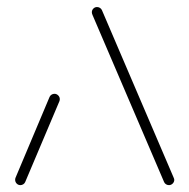

<svg xmlns="http://www.w3.org/2000/svg" viewBox="-20 -539 551 559"><path d="M39.3 0Q33 0 28.5 -4.6Q24.1 -9.3 24.1 -15.6Q24.1 -18.9 25.2 -21.5L124.4 -257Q126.3 -261.1 130.2 -263.5Q134.1 -265.9 138.5 -265.9Q144.8 -265.9 149.4 -261.3Q154.1 -256.7 154.1 -250.4Q154.1 -247.4 153 -244.4L53.3 -8.9Q51.5 -4.8 47.6 -2.4Q43.7 0 39.3 0ZM487.4 -15.6Q487.4 -9.3 482.8 -4.6Q478.1 0 471.9 0Q467.4 0 463.5 -2.4Q459.6 -4.8 457.8 -8.9L249.6 -494.8Q247.4 -499.6 247.4 -503.3Q247.4 -509.6 251.9 -514.1Q256.3 -518.5 262.6 -518.5Q267 -518.5 270.9 -516.1Q274.8 -513.7 276.7 -509.6L484.8 -23.7Q487.4 -18.1 487.4 -15.6Z"/></svg>

Font: 26F Galaxy Hebrew Ultra Light
Style: Regular
Weight: 200
Designer: C₂₉H₂₅N₃O₅
Version: Version 1.000